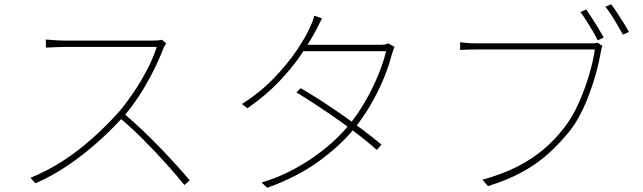

<svg xmlns="http://www.w3.org/2000/svg" viewBox="-20 -865 3040 908"><path d="M766 -660Q763 -656 758.5 -648Q754 -640 752 -635Q733 -584 702 -523Q671 -462 633 -404.5Q595 -347 555 -304Q500 -244 436 -187.5Q372 -131 300.5 -82.5Q229 -34 148 2L124 -24Q205 -57 278 -104.5Q351 -152 416.5 -210.5Q482 -269 538 -331Q573 -371 610 -425.5Q647 -480 677 -538Q707 -596 721 -643Q714 -643 680.5 -643Q647 -643 599.5 -643Q552 -643 499.5 -643Q447 -643 399.5 -643Q352 -643 320 -643Q288 -643 281 -643Q266 -643 246.5 -642Q227 -641 212 -640.5Q197 -640 197 -640V-678Q197 -678 211.5 -677Q226 -676 245.5 -674.5Q265 -673 281 -673Q288 -673 318.5 -673Q349 -673 394 -673Q439 -673 488.5 -673Q538 -673 583.5 -673Q629 -673 660.5 -673Q692 -673 700 -673Q716 -673 727 -674Q738 -675 746 -677ZM568 -326Q611 -290 654 -249Q697 -208 738 -165.5Q779 -123 814.5 -84Q850 -45 877 -12L852 10Q817 -34 766.5 -90Q716 -146 659.5 -203Q603 -260 548 -306Z M1402 -448Q1452 -419 1503 -386Q1554 -353 1603.5 -318Q1653 -283 1699 -248.5Q1745 -214 1784 -181L1762 -156Q1726 -188 1680.5 -223.5Q1635 -259 1584.5 -294.5Q1534 -330 1482.5 -364Q1431 -398 1382 -428ZM1846 -643Q1842 -636 1838.5 -624.5Q1835 -613 1833 -608Q1819 -552 1793 -490Q1767 -428 1731.5 -367Q1696 -306 1652 -253Q1587 -174 1486 -101Q1385 -28 1244 23L1217 -2Q1299 -26 1375 -67.5Q1451 -109 1516 -161.5Q1581 -214 1628 -271Q1672 -324 1707 -385Q1742 -446 1767.5 -507.5Q1793 -569 1806 -623H1403L1421 -653H1772Q1789 -653 1799 -654.5Q1809 -656 1816 -660ZM1503 -778Q1496 -765 1488.5 -750Q1481 -735 1475 -723Q1449 -674 1406.5 -610.5Q1364 -547 1301 -480.5Q1238 -414 1150 -353L1124 -373Q1208 -426 1273 -493Q1338 -560 1382 -625Q1426 -690 1447 -738Q1451 -746 1457.5 -762Q1464 -778 1466 -791Z M2752 -820Q2763 -805 2778.5 -781Q2794 -757 2809 -732.5Q2824 -708 2835 -688L2807 -674Q2797 -694 2782.5 -719Q2768 -744 2752.5 -768Q2737 -792 2725 -808ZM2870 -845Q2882 -830 2897 -807Q2912 -784 2927.5 -759.5Q2943 -735 2954 -714L2926 -701Q2909 -732 2886 -770.5Q2863 -809 2843 -833ZM2829 -648Q2826 -641 2824.5 -636Q2823 -631 2821 -617Q2814 -575 2800.5 -525Q2787 -475 2768 -423.5Q2749 -372 2725 -325.5Q2701 -279 2673 -244Q2627 -187 2574 -139Q2521 -91 2451.5 -52.5Q2382 -14 2288 15L2261 -15Q2356 -41 2426.5 -77Q2497 -113 2551.5 -159.5Q2606 -206 2649 -262Q2687 -311 2716.5 -377Q2746 -443 2766 -510.5Q2786 -578 2793 -631Q2779 -631 2736 -631Q2693 -631 2633.5 -631Q2574 -631 2509 -631Q2444 -631 2385.5 -631Q2327 -631 2286.5 -631Q2246 -631 2236 -631Q2211 -631 2193 -630.5Q2175 -630 2156 -629V-665Q2169 -664 2181 -662.5Q2193 -661 2207 -660.5Q2221 -660 2237 -660Q2245 -660 2276.5 -660Q2308 -660 2354.5 -660Q2401 -660 2455 -660Q2509 -660 2562.5 -660Q2616 -660 2662 -660Q2708 -660 2739 -660Q2770 -660 2777 -660Q2785 -660 2791.5 -660.5Q2798 -661 2806 -663Z"/></svg>

Font: Noto Sans TC Thin
Style: Regular
Weight: 100
Designer: Ryoko NISHIZUKA 西塚涼子 (kana, bopomofo & ideographs); Paul D. Hunt (Latin, Greek & Cyrillic); Sandoll Communications 산돌커뮤니
Foundry: Adobe
Version: Version 2.004-H2;hotconv 1.0.118;makeotfexe 2.5.65603